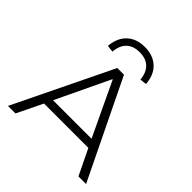

<svg xmlns="http://www.w3.org/2000/svg" viewBox="-240 -1119 1300 1300"><g transform="rotate(45 410.0 -469.0)"><path d="M36 0 378 -705H442L784 0H711L613 -202L652 -184H166L206 -202L108 0ZM408 -628 218 -229 191 -243H627L600 -229L411 -628ZM276 -760 227 -766Q234 -848 282 -893Q330 -938 410 -938Q489 -938 537.5 -893Q586 -848 592 -766L544 -760Q539 -821 505 -854.5Q471 -888 410 -888Q349 -888 315 -855Q281 -822 276 -760Z"/></g></svg>

Font: Nunito Sans 10pt SemiExpanded Light
Style: Regular
Weight: 300
Width: 6
Designer: Vernon Adams
Foundry: Vernon Adams
Version: Version 3.101;gftools[0.9.27]